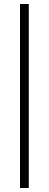

<svg xmlns="http://www.w3.org/2000/svg" viewBox="-20 -718 246 971"><path d="M125.5 232.9H81.1V-697.8H125.5Z"/></svg>

Font: Libertinage
Style: b
Weight: 400
Designer: OSP
Foundry: OSP
Version: Version 1.0; 2008; OFL relea